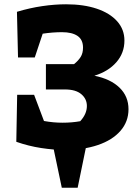

<svg xmlns="http://www.w3.org/2000/svg" viewBox="-20 -688 648 895"><path d="M56 -27 60 -246H139L185 -124Q229 -116 271 -116Q315 -116 354 -123Q385 -157 385 -194Q385 -227 359 -249Q333 -271 283 -271H194V-389H325Q345 -405 356 -422.5Q367 -440 367 -466Q367 -503 341.5 -520.5Q316 -538 269 -538Q226 -538 179 -531L142 -420H64L59 -633Q119 -651 177 -659.5Q235 -668 288 -668Q370 -668 431 -647.5Q492 -627 526 -589Q560 -551 560 -499Q560 -441 522.5 -398Q485 -355 420 -335Q495 -320 537 -279.5Q579 -239 579 -179Q579 -121 541.5 -78Q504 -35 436.5 -12Q369 11 280 11Q231 11 172 2Q113 -7 56 -27ZM268 187 222 -32H387L342 187Z"/></svg>

Font: Piazzolla SC ExtraBold
Style: Regular
Weight: 800
Designer: Juan Pablo del Peral
Foundry: Huerta Tipografica
Version: Version 1.330